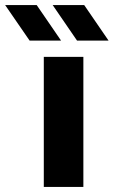

<svg xmlns="http://www.w3.org/2000/svg" viewBox="-115 -737 448 757"><path d="M57.7 0V-512.7H213.7V0ZM188.7 -577 92.7 -717H217L313 -577ZM1.7 -577 -94.7 -717H29.7L125.7 -577Z"/></svg>

Font: MuseoModerno Thin
Style: Regular
Weight: 100
Designer: Pablo Cosgaya, Héctor Gatti, Marcela Romero, and the Authors of The MuseoModerno Project.
Foundry: Omnibus-Type Team
Version: Version 1.003